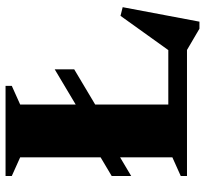

<svg xmlns="http://www.w3.org/2000/svg" viewBox="-44 -666 756 709"><g transform="rotate(-90 334.5 -312.0)"><path d="M608.5 46H582.5L504 0H38.5V-23L107.5 -54V-247L38.5 -206V-278L107.5 -319V-616L38.5 -647V-670H371.5V-647L302.5 -616V-411L432.5 -488.5V-416.5L302.5 -339V-69H503.5L630 -245.5L662 -237.5Z"/></g></svg>

Font: Newsreader 16pt ExtraBold
Style: Regular
Weight: 800
Designer: Hugues Gentile
Foundry: Production Type
Version: Version 1.003; ttfautohint (v1.8.3)